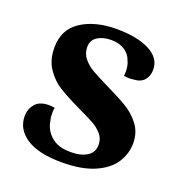

<svg xmlns="http://www.w3.org/2000/svg" viewBox="-104 -622 685 726"><g transform="rotate(20 238.0 -258.5)"><path d="M30 -103Q30 -131 47.5 -152Q65 -173 103 -173Q110 -173 126 -171Q124 -163 124 -148Q124 -131 128 -118Q133 -83 161 -58.5Q189 -34 239 -34Q280 -34 305 -49.5Q330 -65 330 -96Q330 -121 314.5 -138.5Q299 -156 278.5 -167.5Q258 -179 211 -201Q157 -227 125 -247Q93 -267 70 -301Q47 -335 47 -385Q47 -458 103 -494.5Q159 -531 245 -531Q328 -531 377.5 -505.5Q427 -480 427 -433Q427 -408 412.5 -391Q398 -374 366 -373Q361 -372 351 -372Q345 -372 331 -374Q332 -379 332 -391Q332 -416 324 -432Q316 -457 294 -471Q272 -485 240 -485Q207 -485 185 -471Q163 -457 163 -429Q163 -403 179 -383.5Q195 -364 218.5 -350.5Q242 -337 285 -316Q339 -290 371.5 -270.5Q404 -251 427.5 -220Q451 -189 451 -146Q451 -104 427.5 -67.5Q404 -31 352.5 -8.5Q301 14 221 14Q127 14 78.5 -18Q30 -50 30 -103Z"/></g></svg>

Font: Arima Madurai Black
Style: Regular
Weight: 900
Designer: Joana Correia and Natanael Gama
Foundry: NDISCOVER
Version: Version 1.019